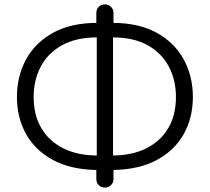

<svg xmlns="http://www.w3.org/2000/svg" viewBox="-20 -832 953 873"><path d="M465 -59 469 -125H492Q579 -125 644 -157Q709 -189 744.5 -248.5Q780 -308 780 -391Q780 -467 748 -528.5Q716 -590 652 -626Q588 -662 492 -662H464L461 -728H491Q611 -728 692.5 -683Q774 -638 815.5 -561.5Q857 -485 857 -391Q857 -297 815.5 -222.5Q774 -148 693 -104.5Q612 -61 493 -59ZM420 -59Q302 -61 221 -104.5Q140 -148 98.5 -222.5Q57 -297 57 -391Q57 -485 98 -561Q139 -637 220.5 -682.5Q302 -728 423 -728H453L450 -662H422Q326 -662 261.5 -626Q197 -590 165 -528.5Q133 -467 133 -391Q133 -308 168.5 -248.5Q204 -189 269 -157Q334 -125 422 -125H444L448 -59ZM457 21Q440 21 429 10Q418 -1 418 -18V-72L420 -100V-674L418 -693V-773Q418 -790 429 -801Q440 -812 457 -812Q473 -812 484.5 -801Q496 -790 496 -773V-688L494 -670V-106L496 -83V-18Q496 -1 484.5 10Q473 21 457 21Z"/></svg>

Font: Comfortaa
Style: Regular
Weight: 400
Designer: Johan Aakerlund
Foundry: Johan Aakerlund
Version: Version 3.104; ttfautohint (v1.8.1.43-b0c9)